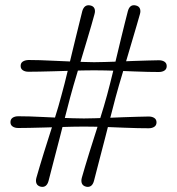

<svg xmlns="http://www.w3.org/2000/svg" viewBox="-20 -721 686 744"><path d="M252 -344Q247.5 -326.5 240.8 -301Q234 -275.5 226.5 -246Q219 -216.5 211 -185.2Q203 -154 195 -123.8Q187 -93.5 180.2 -66.8Q173.5 -40 168 -19.5Q160.5 7 138 2.5Q125.5 -0.5 121.5 -9.8Q117.5 -19 121 -32Q126 -50 133.5 -75Q141 -100 150.2 -129.8Q159.5 -159.5 169.5 -190.8Q179.5 -222 189 -252Q198.5 -282 206 -308Q213.5 -334 218.5 -353Q224 -371.5 230.2 -397Q236.5 -422.5 243.8 -452.2Q251 -482 258.5 -513.5Q266 -545 273.5 -575.2Q281 -605.5 287.5 -632Q294 -658.5 299 -678.5Q307 -704.5 329.5 -700Q342 -697.5 346 -688.2Q350 -679 346 -665.5Q341 -647.5 333.8 -622Q326.5 -596.5 317.5 -566.8Q308.5 -537 299.2 -505.8Q290 -474.5 281 -444.5Q272 -414.5 264.5 -388.8Q257 -363 252 -344ZM344.5 -480Q362 -480 386.8 -480.8Q411.5 -481.5 440.2 -482.5Q469 -483.5 497.8 -484.8Q526.5 -486 551.8 -486.5Q577 -487 595.5 -487.5Q609 -487.5 617.5 -481.8Q626 -476 626 -465Q626 -453.5 617.5 -447.8Q609 -442 595 -442Q578 -442 553 -442.5Q528 -443 499.5 -444.2Q471 -445.5 442 -446.5Q413 -447.5 387.8 -448Q362.5 -448.5 344.5 -448.5Q326 -448.5 300.5 -448Q275 -447.5 245.5 -446.5Q216 -445.5 187.2 -444.8Q158.5 -444 133 -443.5Q107.5 -443 90.5 -443Q77 -443 68.5 -448.8Q60 -454.5 60 -465.5Q60 -477 68.5 -482.5Q77 -488 90.5 -488.5Q109 -488.5 134.8 -487.8Q160.5 -487 189.5 -485.5Q218.5 -484 247.5 -483Q276.5 -482 301.8 -481Q327 -480 344.5 -480ZM305 -230.5Q287 -230.5 261.2 -230Q235.5 -229.5 206 -228.5Q176.5 -227.5 147.8 -226.8Q119 -226 93.8 -225.5Q68.5 -225 51 -225Q37.5 -225 29 -230.8Q20.5 -236.5 20.5 -247.5Q20.5 -259 29 -264.8Q37.5 -270.5 51 -270.5Q70 -270.5 95.5 -269.8Q121 -269 150 -267.5Q179 -266 208 -264.8Q237 -263.5 262.2 -262.8Q287.5 -262 305 -262Q322.5 -262 347.5 -262.8Q372.5 -263.5 401 -264.5Q429.5 -265.5 458.2 -266.8Q487 -268 512.2 -268.5Q537.5 -269 556 -269.5Q569.5 -269.5 578 -263.8Q586.5 -258 586.5 -247Q586.5 -235.5 578 -229.8Q569.5 -224 556 -224Q538.5 -224 513.5 -224.5Q488.5 -225 460 -226.2Q431.5 -227.5 402.5 -228.5Q373.5 -229.5 348.2 -230Q323 -230.5 305 -230.5ZM344 -19.5Q336.5 7 314 2.5Q301.5 -0.5 297.5 -9.8Q293.5 -19 297 -32Q302 -50 309.5 -75Q317 -100 326.2 -129.8Q335.5 -159.5 345.5 -190.8Q355.5 -222 365 -252Q374.5 -282 382.2 -308Q390 -334 395 -353Q400 -371.5 406.5 -397Q413 -422.5 420.2 -452.2Q427.5 -482 435 -513.5Q442.5 -545 449.8 -575.2Q457 -605.5 463.8 -632Q470.5 -658.5 475.5 -678Q483 -705 505.5 -700Q518 -697.5 522 -688Q526 -678.5 522 -665.5Q517 -647.5 509.5 -622Q502 -596.5 493.2 -566.8Q484.5 -537 475.2 -505.8Q466 -474.5 457 -444.5Q448 -414.5 440.5 -388.8Q433 -363 428 -344Q423.5 -326.5 416.8 -301Q410 -275.5 402.5 -246Q395 -216.5 387 -185.2Q379 -154 371 -123.8Q363 -93.5 356.2 -66.8Q349.5 -40 344 -19.5Z"/></svg>

Font: Fraunces 18pt
Style: Regular
Weight: 400
Version: Version 1.000;[b76b70a41]